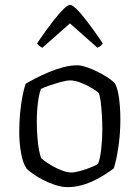

<svg xmlns="http://www.w3.org/2000/svg" viewBox="-20 -768 572 788"><path d="M257 0Q234 0 207.5 -8.5Q181 -17 157 -29.5Q133 -42 115.5 -54.5Q98 -67 90 -75Q74 -97 66.5 -139.5Q59 -182 59 -225Q59 -266 62.5 -303.5Q66 -341 72 -372Q78 -403 85 -424Q100 -433 125 -446Q150 -459 179.5 -471.5Q209 -484 239.5 -492Q270 -500 296 -500Q313 -500 336.5 -492Q360 -484 383.5 -472Q407 -460 425.5 -447.5Q444 -435 452 -425Q460 -411 465 -386Q470 -361 472 -332.5Q474 -304 474 -278Q474 -220 466 -165.5Q458 -111 447 -77Q434 -67 414 -54Q394 -41 369 -28.5Q344 -16 315.5 -8Q287 0 257 0ZM273 -60Q287 -60 310 -66.5Q333 -73 354 -81.5Q375 -90 382 -95Q391 -116 395.5 -157Q400 -198 400 -237Q400 -268 398 -299Q396 -330 393 -353Q390 -376 385 -386Q379 -393 358.5 -405.5Q338 -418 313 -428Q288 -438 268 -438Q254 -438 230 -431.5Q206 -425 182.5 -417Q159 -409 148 -403Q143 -391 139 -369Q135 -347 133 -321Q131 -295 131 -271Q131 -237 133.5 -205Q136 -173 140.5 -150Q145 -127 150 -118Q156 -112 170.5 -102Q185 -92 203 -82.5Q221 -73 239.5 -66.5Q258 -60 273 -60ZM154 -572Q143 -577 138.5 -582Q134 -587 132 -590Q171 -647 198 -681.5Q225 -716 242 -732Q259 -748 267 -748Q276 -748 293 -732Q310 -716 336.5 -681.5Q363 -647 402 -590Q400 -587 395.5 -582Q391 -577 380 -572L267 -672Z"/></svg>

Font: Texturina Medium 12pt ExtraLight
Style: Regular
Weight: 250
Version: Version 1.002